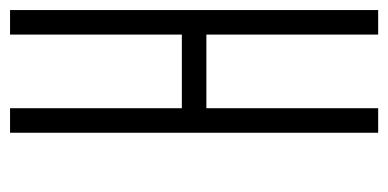

<svg xmlns="http://www.w3.org/2000/svg" viewBox="-215 -557 772 382"><g transform="rotate(90 171.0 -366.0)"><path d="M195.3 -341.8V0H244.1V-732.4H195.3V-390.6H48.8V-732.4H0V0H48.8V-341.8Z"/></g></svg>

Font: Daray
Style: Regular
Weight: 400
Designer: Maxim Raikov
Foundry: Maxim Raikov
Version: Version 1.00 May 24, 2021, initial release